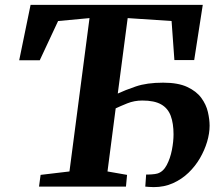

<svg xmlns="http://www.w3.org/2000/svg" viewBox="-20 -763 902 785"><path d="M139.5 0 146 -48 264 -62 346 -689 217.5 -677 142.5 -516.5H58.5L105 -743H809L774 -517.5H693L681.5 -677L502 -689L461.5 -380.5Q490 -394 535.2 -409.5Q580.5 -425 647 -425Q708 -425 745.5 -407.5Q783 -390 803 -362.8Q823 -335.5 830 -305Q837 -274.5 837 -249Q837 -218 826.8 -183.5Q816.5 -149 797.5 -116.2Q778.5 -83.5 750.8 -56.8Q723 -30 687.2 -14Q651.5 2 609 2Q598.5 2 589.2 1.2Q580 0.5 574 0L577.5 -49.5Q584 -49 599.5 -50Q615 -51 623.5 -53.5Q647 -60.5 661.5 -87.8Q676 -115 682.8 -149.8Q689.5 -184.5 689.5 -213.5Q689.5 -258.5 678 -289.5Q666.5 -320.5 638.8 -336.2Q611 -352 562 -352Q529 -352 500.5 -340.5Q472 -329 453 -320L419.5 -62L499.5 -48L495 0Z"/></svg>

Font: Merriweather 20pt ExtraBold
Style: Italic
Weight: 800
Italic angle: -7.8°
Version: Version 2.101